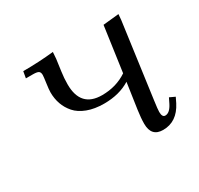

<svg xmlns="http://www.w3.org/2000/svg" viewBox="-106 -573 733 708"><g transform="rotate(-30 261.0 -219.5)"><path d="M58.1 -411.1 63 -439Q129.9 -439 192.9 -445.8L190.9 -418L184.1 -368.2Q180.2 -341.3 180.2 -314.9Q180.2 -216.8 271 -216.8Q331.5 -216.8 377.9 -248L404.8 -439L472.2 -445.8L470.2 -421.9L426.8 -104Q421.9 -68.8 421.9 -58.1Q421.9 -35.2 435.1 -35.2Q454.1 -35.2 469.2 -64.9L480 -86.9L502.9 -76.2L492.2 -54.2Q460.9 6.8 401.9 6.8Q352.1 6.8 352.1 -47.9Q352.1 -71.8 356.9 -105L373 -214.8Q327.1 -186 262.2 -186Q221.7 -186 191.4 -197.5Q161.1 -209 144 -228.5Q127 -248 118.9 -271.2Q110.8 -294.4 110.8 -320.8Q110.8 -332.5 114.5 -358.4Q118.2 -384.3 118.2 -391.1Q118.2 -402.8 111.8 -407Q105.5 -411.1 87.9 -411.1Z"/></g></svg>

Font: Dihjauti
Style: Italic
Weight: 400
Italic angle: -9°
Designer: T. Christopher White
Version: Version 3.0.0